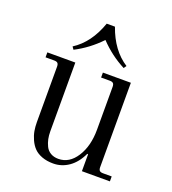

<svg xmlns="http://www.w3.org/2000/svg" viewBox="-127 -768 787 877"><g transform="rotate(20 267.0 -330.0)"><path d="M282 -672Q318 -569 393 -521L384 -508Q316 -543 262 -600Q208 -543 140 -508L131 -521Q206 -569 242 -672ZM32 -432V-456H168V-122Q168 -102 171.5 -85Q175 -68 183 -51.5Q191 -35 207 -25.5Q223 -16 245 -16Q298 -16 332 -69Q366 -122 366 -202V-410Q366 -422 361 -427Q356 -432 344 -432H302V-456H438V-46Q438 -34 443 -29Q448 -24 460 -24H502V0H366V-82L362 -83Q340 -36 305.5 -12Q271 12 230 12Q199 12 175 3Q151 -6 136.5 -21Q122 -36 112.5 -57Q103 -78 99.5 -98Q96 -118 96 -141V-410Q96 -422 91 -427Q86 -432 74 -432Z"/></g></svg>

Font: Old Standard TT
Style: Regular
Weight: 400
Designer: Alexey Kryukov <alexios@thessalonica.org.ru>
Version: Version 2.2